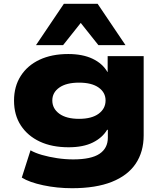

<svg xmlns="http://www.w3.org/2000/svg" viewBox="-20 -802 863 1013"><path d="M360 191Q281 191 208 175.5Q135 160 95 135L141 -9Q165 5 201.5 15.5Q238 26 281 32.5Q324 39 366 39Q461 39 505 9.5Q549 -20 549 -76V-117H545Q520 -75 469.5 -50Q419 -25 342 -25Q254 -25 190 -55Q126 -85 90 -140Q54 -195 54 -271Q54 -346 89.5 -401.5Q125 -457 189 -487Q253 -517 340 -517Q416 -517 468.5 -492Q521 -467 547 -422H548V-506H738V-88Q738 -1 696 61.5Q654 124 570 157.5Q486 191 360 191ZM397 -175Q464 -175 500.5 -202Q537 -229 537 -272Q537 -314 500.5 -340Q464 -366 397 -366Q330 -366 293 -340Q256 -314 256 -272Q256 -229 293 -202Q330 -175 397 -175ZM170 -564 317 -782H495L642 -564H499L406 -681L313 -564Z"/></svg>

Font: Nunito Sans 7pt Expanded Black
Style: Regular
Weight: 900
Width: 7
Designer: Vernon Adams
Foundry: Vernon Adams
Version: Version 3.101;gftools[0.9.27]